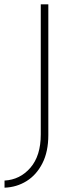

<svg xmlns="http://www.w3.org/2000/svg" viewBox="-20 -726 360 890"><path d="M204 -100Q204 -23 176.5 31Q149 85 103 113.5Q57 142 1 144V111Q73 107 121 51.5Q169 -4 169 -103V-706H204Z"/></svg>

Font: Josefin Sans ExtraLight
Style: Regular
Weight: 250
Designer: Santiago Orozco
Foundry: Typemade
Version: Version 2.000